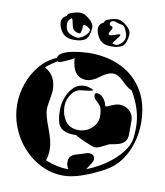

<svg xmlns="http://www.w3.org/2000/svg" viewBox="-95 -957 898 1048"><g transform="rotate(10 354.0 -433.0)"><path d="M328 13Q261 13 203.5 -15.5Q146 -44 103 -92Q60 -140 36 -201Q12 -262 12 -327Q12 -385 31.5 -442Q51 -499 89 -545Q127 -591 182 -614Q183 -631 204 -642.5Q225 -654 254.5 -660Q284 -666 312 -668.5Q340 -671 353 -671Q455 -671 532 -632.5Q609 -594 652.5 -520.5Q696 -447 696 -342Q696 -286 680 -231.5Q664 -177 631.5 -132Q599 -87 547 -59Q412 13 328 13ZM350 -26Q337 -40 337 -65Q337 -87 347.5 -97Q358 -107 374.5 -112Q391 -117 408 -122Q410 -123 414.5 -124Q419 -125 426 -128Q435 -132 444 -132Q477 -132 477 -103Q477 -93 464 -74Q456 -62 451.5 -54.5Q447 -47 445 -44Q476 -55 512.5 -75.5Q549 -96 582.5 -124Q616 -152 639.5 -185Q663 -218 669 -252Q671 -266 672 -282Q673 -298 673 -315Q673 -413 614 -510Q594 -516 558 -552Q527 -583 498 -583Q470 -583 431 -553Q391 -523 360 -523Q284 -523 277 -629Q274 -626 256.5 -617.5Q239 -609 221 -601.5Q203 -594 197 -594Q194 -594 188 -596Q177 -589 161.5 -578.5Q146 -568 126 -552Q190 -518 190 -436Q190 -426 186.5 -404Q183 -382 179.5 -360.5Q176 -339 176 -330Q176 -297 203 -228Q230 -158 230 -115Q230 -79 220 -53Q286 -26 350 -26ZM468 -169Q464 -169 448 -175Q432 -181 412 -190Q392 -199 376.5 -206.5Q361 -214 358 -217H350Q287 -217 266 -247Q247 -273 247 -338Q247 -371 259.5 -406Q272 -441 297 -465.5Q322 -490 360 -490Q366 -490 377 -487.5Q388 -485 397 -481.5Q406 -478 406 -474Q406 -469 345 -463Q311 -460 289.5 -428.5Q268 -397 268 -362Q268 -316 292 -281Q316 -246 367 -246Q393 -246 416.5 -258.5Q440 -271 454.5 -292.5Q469 -314 469 -339Q469 -371 462 -387.5Q455 -404 432 -423Q419 -435 419 -450Q419 -462 431 -462Q451 -462 467.5 -442Q484 -422 487 -400H496Q498 -400 509 -405.5Q520 -411 535.5 -416.5Q551 -422 563 -422Q596 -422 619 -400.5Q642 -379 642 -347V-272Q642 -245 629 -230.5Q616 -216 596 -210Q576 -204 553 -201Q545 -200 530.5 -192Q516 -184 499.5 -176.5Q483 -169 468 -169ZM463 -727Q413 -727 393 -757Q374 -785 374 -811Q374 -836 401 -849Q401 -859 415 -865.5Q429 -872 445.5 -875.5Q462 -879 469 -879Q489 -879 505 -868Q551 -837 549 -808Q546 -761 526.5 -744Q507 -727 463 -727ZM257 -727Q207 -727 187 -757Q168 -785 168 -811Q168 -836 195 -849Q195 -859 209 -865.5Q223 -872 239.5 -875.5Q256 -879 263 -879Q283 -879 299 -868Q345 -837 343 -808Q340 -761 320.5 -744Q301 -727 257 -727ZM485 -740Q494 -740 501 -744Q538 -768 532 -801Q526 -828 516 -841Q513 -846 509 -849Q505 -852 501 -853Q494 -855 485 -856.5Q476 -858 466 -862Q462 -865 455 -865Q442 -865 436 -857Q433 -851 433 -848Q433 -839 443 -836.5Q453 -834 452 -826Q451 -819 444 -809.5Q437 -800 437 -793Q437 -786 444 -786Q453 -786 466.5 -791Q480 -796 491 -799Q502 -802 501 -796Q498 -786 484 -770.5Q470 -755 466 -744Q475 -740 485 -740ZM272 -742Q283 -742 291 -747Q305 -753 320 -769Q335 -785 333 -797Q331 -801 321 -807.5Q311 -814 301.5 -817Q292 -820 292 -812Q292 -802 289 -784.5Q286 -767 280 -767Q259 -767 245 -782Q238 -790 234.5 -811Q231 -832 225 -841Q206 -831 204 -813Q201 -768 231 -754Q255 -742 272 -742Z"/></g></svg>

Font: Moo Lah Lah
Style: Regular
Weight: 400
Designer: Robert E. Leuschke
Foundry: Robert E. Leuschke
Version: Version 1.010; ttfautohint (v1.8.3)